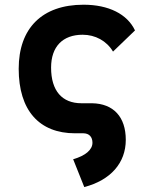

<svg xmlns="http://www.w3.org/2000/svg" viewBox="-20 -547 626 802"><path d="M332 234.4C441.9 205.6 505.4 133.8 505.4 37.1C505.4 -58.6 454.1 -114.3 364.3 -115.7H320.3C239.3 -115.7 193.4 -167.5 193.4 -264.6C193.4 -352.5 242.2 -401.9 325.2 -401.9C377.9 -401.9 425.3 -376.5 452.1 -331.5L543.9 -419.9C511.7 -488.3 433.6 -527.3 329.1 -527.3C155.3 -527.3 58.1 -428.7 58.1 -259.8C58.1 -85.9 143.6 9.8 293.9 9.8H329.1C352.5 10.3 366.2 24.9 366.2 49.3C366.2 78.6 336.9 103.5 285.6 118.2Z"/></svg>

Font: Cascadia Mono NF
Style: Bold
Weight: 700
Monospace: yes
Designer: Aaron Bell
Foundry: Saja Typeworks
Version: Version 2404.023